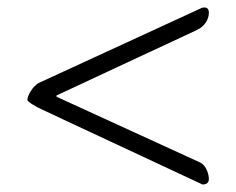

<svg xmlns="http://www.w3.org/2000/svg" viewBox="-20 -488 630 512"><path d="M520 4C530 4 537 0 537 -11C537 -20 532 -46 513 -55L133 -229C130 -230 129 -233 132 -234L505 -408C525 -417 537 -436 537 -454C537 -464 532 -468 526 -468C523 -468 519 -468 516 -466L86 -268C66 -259 53 -231 53 -222C53 -216 77 -203 94 -195Z"/></svg>

Font: EB Garamond
Style: Italic
Weight: 400
Italic angle: -17.2°
Designer: Georg Duffner and Octavio Pardo
Foundry: Georg Duffner
Version: Version 1.000;PS 001.000;hotconv 1.0.88;makeotf.lib2.5.64775